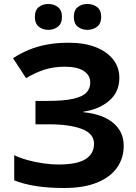

<svg xmlns="http://www.w3.org/2000/svg" viewBox="-20 -940 688 970"><path d="M583 -546.9Q583 -475.1 531.7 -431.2Q480.5 -387.2 401.9 -376V-373Q499.5 -363.3 552.2 -318.8Q605 -274.4 605 -203.1Q605 -140.6 570.8 -92.5Q536.6 -44.4 469.7 -17.3Q402.8 9.8 304.2 9.8Q223.1 9.8 160.4 -0.2Q97.7 -10.3 51.8 -28.8V-155.8Q83 -141.1 121.8 -130.6Q160.6 -120.1 200.7 -114.5Q240.7 -108.9 274.9 -108.9Q369.6 -108.9 412.4 -136.2Q455.1 -163.6 455.1 -213.9Q455.1 -265.1 393.1 -288.6Q331.1 -312 226.1 -312H159.2V-430.2H219.2Q304.2 -430.2 351.3 -441.2Q398.4 -452.1 417.2 -472.9Q436 -493.7 436 -522.9Q436 -559.6 403.3 -581.3Q370.6 -603 306.2 -603Q250.5 -603 202.1 -587.2Q153.8 -571.3 111.8 -544.9L45.9 -646Q82.5 -669.9 124.3 -687.5Q166 -705.1 215.8 -714.6Q265.6 -724.1 327.1 -724.1Q407.7 -724.1 464.8 -701.2Q522 -678.2 552.5 -638.4Q583 -598.6 583 -546.9ZM156.2 -854Q156.2 -888.7 176 -904.3Q195.8 -919.9 224.1 -919.9Q252 -919.9 272.5 -904.3Q293 -888.7 293 -854Q293 -821.3 272.5 -805.2Q252 -789.1 224.1 -789.1Q195.8 -789.1 176 -805.2Q156.2 -821.3 156.2 -854ZM353 -854Q353 -888.7 372.8 -904.3Q392.6 -919.9 421.9 -919.9Q449.7 -919.9 470.5 -904.3Q491.2 -888.7 491.2 -854Q491.2 -821.3 470.5 -805.2Q449.7 -789.1 421.9 -789.1Q392.6 -789.1 372.8 -805.2Q353 -821.3 353 -854Z"/></svg>

Font: Wonky
Style: Regular
Weight: 400
Designer: Monotype Design Team
Foundry: Monotype Imaging Inc.
Version: Version 3.000